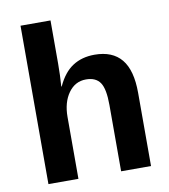

<svg xmlns="http://www.w3.org/2000/svg" viewBox="-82 -795 763 865"><g transform="rotate(-10 300.0 -362.5)"><path d="M205.1 -422.9Q232.9 -483.4 274.9 -510.7Q316.9 -538.1 375 -538.1Q457 -538.1 498 -488.3Q539.1 -438.5 539.1 -335V0H402.3V-303.2Q402.3 -377 382.6 -406Q362.8 -435.1 317.9 -435.1Q268.1 -435.1 237.5 -392.3Q207 -349.6 207 -282.7V0H69.8V-724.6H207V-526.9Q207 -473.6 203.1 -422.9Z"/></g></svg>

Font: Cousine
Style: Bold
Weight: 700
Monospace: yes
Designer: Steve Matteson
Foundry: Ascender Corporation
Version: Version 1.20